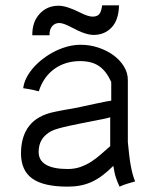

<svg xmlns="http://www.w3.org/2000/svg" viewBox="-20 -693 596 723"><path d="M101.6 -560.1Q101.1 -610.8 129.4 -641.1Q157.2 -671.4 200.7 -671.4Q231 -671.4 283.2 -645Q312 -630.4 329.1 -630.4Q344.7 -630.4 353 -638.9Q361.3 -647.5 364.7 -672.9H428.2Q426.8 -617.2 400.1 -589.4Q373.5 -561.5 332.5 -561.5Q301.8 -561.5 251.5 -588.9Q218.8 -606.4 203.6 -606.4Q187 -606.4 176.8 -594.7Q166 -583 166.5 -560.1ZM488.8 -9.8Q474.6 -5.9 459.2 -1.2Q443.8 3.4 430.2 9.8Q414.6 -23.9 411.1 -44.7Q407.7 -65.4 406.7 -68.4Q385.3 -46.9 365.2 -32Q345.2 -17.1 324.7 -7.8Q304.2 1.5 282.2 5.6Q260.3 9.8 234.9 9.8Q143.6 9.8 101.3 -20.8Q59.1 -51.3 59.1 -115.2Q59.1 -179.2 89.8 -218.8Q120.6 -258.3 184.1 -271.5Q198.2 -274.4 207 -276.1Q215.8 -277.8 223.6 -279.3Q231.4 -280.8 239.5 -282Q247.6 -283.2 260 -285.6Q272.5 -288.1 291 -292Q309.6 -295.9 337.9 -302.2Q385.7 -312.5 398.9 -314V-384.3Q380.4 -425.3 353 -444.1Q325.7 -462.9 281.7 -462.9Q225.6 -462.9 184.6 -433.3Q143.6 -403.8 126 -349.1Q120.1 -350.6 115.2 -351.8Q110.4 -353 104.2 -354.5Q98.1 -356 89.6 -357.4Q81.1 -358.9 67.4 -360.8Q69.8 -381.3 80.3 -401.4Q90.8 -421.4 106.9 -439.5Q123 -457.5 143.8 -473.1Q164.6 -488.8 187.7 -500.2Q210.9 -511.7 235.4 -518.1Q259.8 -524.4 283.7 -524.4Q317.9 -524.4 349.9 -513.9Q381.8 -503.4 406.7 -485.4Q431.6 -467.3 446.5 -443.1Q461.4 -418.9 461.4 -392.1V-158.2Q463.9 -130.4 466.6 -108.6Q469.2 -86.9 472.4 -69.3Q475.6 -51.8 479.5 -37.4Q483.4 -22.9 488.8 -9.8ZM395 -142.6V-251.5Q388.7 -249 372.1 -245.6Q355.5 -242.2 334 -238Q312.5 -233.9 287.8 -229Q263.2 -224.1 240.7 -219.2Q218.3 -214.4 200.2 -209.2Q182.1 -204.1 172.9 -199.2Q125.5 -173.8 125.5 -121.1Q125.5 -88.9 153.1 -72.8Q180.7 -56.6 234.9 -56.6Q261.2 -56.6 282.7 -64.2Q304.2 -71.8 323 -83.7Q341.8 -95.7 359.1 -111.1Q376.5 -126.5 395 -142.6Z"/></svg>

Font: Defago Noto Sans
Style: Regular
Weight: 400
Designer: John M. Durdin
Foundry: Lao IT Dev Co., Ltd.
Version: Version 1.000 2007 initial release